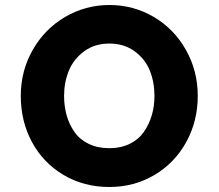

<svg xmlns="http://www.w3.org/2000/svg" viewBox="-20 -747 873 767"><path d="M63 -364Q63 -464 111 -548Q159 -632 240.5 -679.5Q322 -727 417 -727Q513 -727 594 -679.5Q675 -632 722.5 -548Q770 -464 770 -364Q770 -263 724 -179.5Q678 -96 597 -48Q516 0 417 0Q315 0 234 -48Q153 -96 108 -179Q63 -262 63 -364ZM236 -364Q236 -323 246 -287Q256 -251 277 -220.5Q298 -190 334 -172.5Q370 -155 417 -155Q463 -155 498.5 -172.5Q534 -190 555 -220.5Q576 -251 586.5 -287Q597 -323 597 -364Q597 -419 578.5 -465Q560 -511 518 -542Q476 -573 417 -573Q358 -573 316 -542Q274 -511 255 -464.5Q236 -418 236 -364Z"/></svg>

Font: Hussar
Style: BoldWeb
Weight: 700
Foundry: Cannot Into Space Fonts
Version: Version 2.00